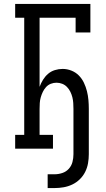

<svg xmlns="http://www.w3.org/2000/svg" viewBox="-20 -755 540 975"><path d="M222 200V130H257Q277 130 296.5 123.5Q316 117 329.5 102Q343 87 348 67.5Q353 48 353 28V-202Q353 -217 352 -232Q351 -247 347.5 -261Q344 -275 337.5 -288.5Q331 -302 320.5 -313Q310 -324 296 -329.5Q282 -335 267 -335Q252 -335 238 -329.5Q224 -324 214 -313Q204 -302 197.5 -288.5Q191 -275 187 -261Q183 -247 182 -232Q181 -217 181 -202V-70H249V0H57V-70H103V-665H57V-735H439V-590H364V-665H181V-314Q188 -333 198.5 -350Q209 -367 224 -380Q239 -393 258.5 -399Q278 -405 298 -405Q321 -405 342.5 -396.5Q364 -388 380 -372Q396 -356 406 -335Q416 -314 421.5 -292Q427 -270 429 -247.5Q431 -225 431 -202V28Q431 51 427 74Q423 97 412.5 118Q402 139 385 155.5Q368 172 347 182Q326 192 303 196Q280 200 257 200Z"/></svg>

Font: Iosevka Curly Slab
Style: Regular
Weight: 400
Monospace: yes
Designer: Belleve Invis
Foundry: Belleve Invis
Version: Version 22.1.2; ttfautohint (v1.8.4)